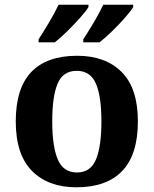

<svg xmlns="http://www.w3.org/2000/svg" viewBox="-20 -786 653 816"><path d="M305 10Q185 10 116 -59.5Q47 -129 47 -270Q47 -411 113 -480Q179 -549 308 -549Q428 -549 497 -480Q566 -411 566 -270Q566 -129 499.5 -59.5Q433 10 305 10ZM307 -53Q365 -53 388 -108.5Q411 -164 411 -270Q411 -377 387.5 -431Q364 -485 306 -485Q248 -485 225 -431Q202 -377 202 -270Q202 -164 225.5 -108.5Q249 -53 307 -53ZM334 -619Q355 -651 379 -691.5Q403 -732 419 -766H546V-756Q536 -739 510.5 -710Q485 -681 455.5 -652.5Q426 -624 403 -606H334ZM144 -619Q165 -651 189 -691.5Q213 -732 229 -766H356V-756Q346 -739 320 -710Q294 -681 265 -652.5Q236 -624 213 -606H144Z"/></svg>

Font: NotoSerif-Bold
Style: Regular
Weight: 700
Designer: Monotype Design Team
Foundry: Monotype Imaging Inc.
Version: Version 2.007; ttfautohint (v1.8) -l 8 -r 50 -G 200 -x 14 -D